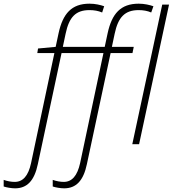

<svg xmlns="http://www.w3.org/2000/svg" viewBox="-148 -785 940 1045"><path d="M-66 240C-1 240 39 199 58 108L187 -496H415L288 103C273 171 244 205 199 205C181 205 158 201 139 194V230C153 235 181 240 201 240C266 240 306 199 325 108L454 -496H573L580 -530H461L476 -601C495 -692 532 -730 607 -730C631 -730 655 -726 675 -717L687 -751C667 -758 638 -765 607 -765C508 -765 461 -710 438 -605L422 -530H194L209 -601C228 -692 264 -730 339 -730C364 -730 387 -726 408 -717L419 -751C399 -758 371 -765 339 -765C241 -765 194 -710 171 -605L155 -530L59 -521L55 -496H148L21 103C6 172 -23 205 -68 205C-87 205 -109 201 -128 194V230C-114 235 -86 240 -66 240ZM572 0H609L772 -760H735Z"/></svg>

Font: Noto Sans ExtraLight
Style: Italic
Weight: 200
Italic angle: -12°
Designer: Monotype Design Team
Foundry: Monotype Imaging Inc.
Version: Version 2.013